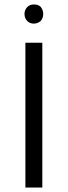

<svg xmlns="http://www.w3.org/2000/svg" viewBox="-20 -842 305 862"><path d="M132 -736Q114 -736 103 -747Q90 -760 90 -779Q90 -798 103 -811Q114 -822 132 -822Q151 -822 162 -812Q174 -798 174 -779Q174 -760 162 -747Q148 -736 132 -736ZM94 0V-650H170V0Z"/></svg>

Font: Arsenal
Style: Regular
Weight: 400
Designer: Andrij Shevchenko
Foundry: Stairsfor
Version: Version 2.001;PS 002.001;hotconv 1.0.88;makeotf.lib2.5.64775